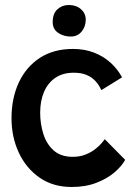

<svg xmlns="http://www.w3.org/2000/svg" viewBox="-20 -743 553 767"><path d="M480 -104.5Q466.5 -79.5 437.5 -54.5Q408.5 -29.5 365.2 -12.8Q322 4 266 4Q192 4 138 -33.5Q84 -71 55 -133.5Q26 -196 26 -270.5Q26 -351 55.2 -413.5Q84.5 -476 139.2 -511.8Q194 -547.5 272 -547.5Q318.5 -547.5 356.5 -532.5Q394.5 -517.5 422.5 -491.8Q450.5 -466 467.5 -434L385 -383Q382.5 -388.5 376.2 -399.5Q370 -410.5 357.5 -423Q345 -435.5 324.8 -444Q304.5 -452.5 274.5 -452.5Q231 -452.5 201.2 -432.2Q171.5 -412 156 -376.2Q140.5 -340.5 140.5 -292.5Q140.5 -249 153 -208.5Q165.5 -168 194.2 -142.2Q223 -116.5 270.5 -116.5Q299.5 -116.5 322.2 -125.8Q345 -135 361 -147.8Q377 -160.5 386.5 -171.8Q396 -183 398.5 -187ZM255 -723Q284.5 -723 303.5 -706.2Q322.5 -689.5 322.5 -664.5Q322.5 -636.5 306 -616.8Q289.5 -597 263 -597Q233.5 -597 212 -612Q190.5 -627 190.5 -654.5Q190.5 -688.5 209.2 -705.8Q228 -723 255 -723Z"/></svg>

Font: Grandstander Thin Medium
Style: Regular
Weight: 500
Version: Version 1.200